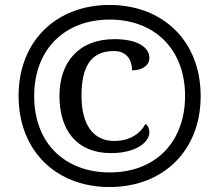

<svg xmlns="http://www.w3.org/2000/svg" viewBox="-20 -745 885 775"><path d="M422 10C636 10 790 -134 790 -357C790 -581 636 -725 422 -725C208 -725 55 -580 55 -358C55 -134 209 10 422 10ZM423 -49C246 -49 118 -163 118 -357C118 -548 243 -666 423 -666C603 -666 727 -547 727 -358C727 -170 606 -49 423 -49ZM428 -127C531 -127 583 -172 583 -211C583 -226 577 -239 567 -245C549 -209 507 -176 441 -176C356 -176 309 -242 309 -358C309 -474 345 -539 440 -539C494 -539 513 -500 513 -461C552 -461 583 -479 583 -511C583 -553 537 -587 442 -587C297 -587 220 -493 220 -358C220 -219 290 -127 428 -127Z"/></svg>

Font: Noto Serif SemiBold
Style: Italic
Weight: 600
Italic angle: -12°
Designer: Monotype Design Team
Foundry: Monotype Imaging Inc.
Version: Version 2.014